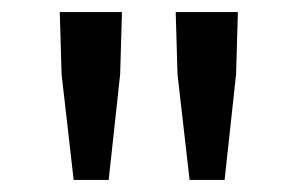

<svg xmlns="http://www.w3.org/2000/svg" viewBox="-20 -709 495 318"><path d="M102 -411 82 -586 79 -689H182L179 -586L160 -411ZM294 -411 274 -586 271 -689H374L371 -586L352 -411Z"/></svg>

Font: Source Sans 3 Medium
Style: Regular
Weight: 500
Designer: Paul D. Hunt
Foundry: Adobe
Version: Version 3.052;hotconv 1.1.0;makeotfexe 2.6.0